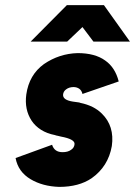

<svg xmlns="http://www.w3.org/2000/svg" viewBox="-20 -720 529 752"><path d="M100 -557H243L303 -614L346 -557H489L387 -700H242ZM445 -401Q431 -456 392 -483Q352 -512 284 -512Q212 -510 152 -469Q94 -427 83 -350Q75 -291 104 -247Q118 -226 141 -211.5Q164 -197 195 -191Q200 -189 206.5 -188Q213 -187 219 -185Q273 -175 272 -156Q271 -141 258 -133Q246 -124 225 -124Q193 -124 184 -153L41 -101Q51 -47 100 -18Q147 10 212 12Q289 12 339 -22Q404 -68 418 -148Q429 -226 379 -275Q348 -306 295 -317Q291 -319 284 -319.5Q277 -320 266 -322Q226 -328 227 -349Q228 -362 239 -370Q251 -379 268 -379Q281 -379 291 -372Q300 -365 303 -352Z"/></svg>

Font: Unageo
Style: ExtraBold-Italic
Weight: 800
Designer: Richard Sepsi
Foundry: Richard Sepsi
Version: Version 2.000